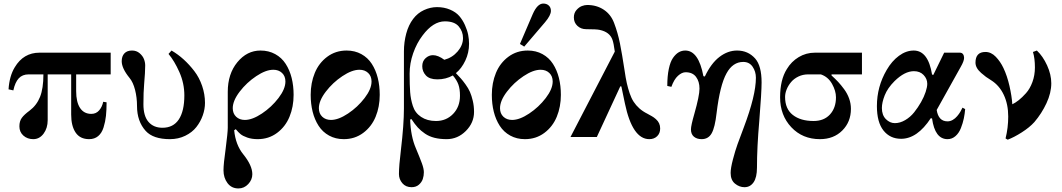

<svg xmlns="http://www.w3.org/2000/svg" viewBox="-20 -770 5970 1079"><path d="M28 -268Q33 -343 63 -392Q112 -474 202 -474H602V-352H408V-258Q408 -196 430 -163Q452 -130 493 -130Q520 -130 537 -149.5Q554 -169 560 -198L579 -195Q579 -152 575.5 -119Q572 -86 562 -54Q552 -22 531.5 -5Q511 12 481 12Q430 12 405 -25Q380 -62 380 -126V-352H248V-95Q248 -50 225 -19Q202 12 167 12Q134 12 111.5 -8Q89 -28 89 -60Q89 -89 102.5 -107.5Q116 -126 146 -148Q186 -178 205 -225.5Q224 -273 224 -352H141Q106 -352 85.5 -330Q65 -308 55 -262Z M664 -426Q664 -454 679 -470Q694 -486 722 -486Q747 -486 764.5 -471Q782 -456 789 -438Q796 -420 796 -402Q796 -365 790 -297Q786 -253 786 -184Q786 -118 814.5 -85Q843 -52 893 -52Q954 -52 985 -99Q1016 -146 1016 -234Q1016 -302 988 -365Q960 -428 927 -467L944 -486Q980 -465 1012 -436Q1044 -407 1072 -370.5Q1100 -334 1116 -287Q1132 -240 1132 -192Q1132 -157 1119.5 -121.5Q1107 -86 1083.5 -56Q1060 -26 1021 -7Q982 12 935 12Q841 12 799 -34Q750 -88 750 -174Q750 -222 739 -265Q728 -308 708 -332Q664 -386 664 -426Z M1288 -162Q1288 -132 1307 -114Q1326 -96 1356 -96Q1398 -96 1452 -132Q1506 -168 1545 -219Q1584 -270 1584 -312Q1584 -342 1565 -360Q1546 -378 1516 -378Q1474 -378 1420 -342Q1366 -306 1327 -255Q1288 -204 1288 -162ZM1236 187Q1236 151 1248 67Q1260 -26 1260 -52V-254Q1260 -355 1314 -420.5Q1368 -486 1444 -486Q1490 -486 1526.5 -466Q1563 -446 1585.5 -411Q1608 -376 1619 -332Q1630 -288 1630 -237Q1630 -170 1607 -114Q1584 -58 1537 -23Q1490 12 1428 12Q1395 12 1369.5 3Q1344 -6 1331.5 -16.5Q1319 -27 1305 -44L1296 -38Q1304 44 1347 97Q1398 160 1398 209Q1398 240 1375 264.5Q1352 289 1320 289Q1281 289 1258.5 259Q1236 229 1236 187Z M1772 -162Q1772 -132 1791 -114Q1810 -96 1840 -96Q1882 -96 1936 -132Q1990 -168 2029 -219Q2068 -270 2068 -312Q2068 -342 2049 -360Q2030 -378 2000 -378Q1958 -378 1904 -342Q1850 -306 1811 -255Q1772 -204 1772 -162ZM1726 -237Q1726 -304 1749 -360Q1772 -416 1819 -451Q1866 -486 1928 -486Q1974 -486 2010.5 -466Q2047 -446 2069.5 -411Q2092 -376 2103 -332Q2114 -288 2114 -237Q2114 -170 2091 -114Q2068 -58 2021 -23Q1974 12 1912 12Q1866 12 1829.5 -8Q1793 -28 1770.5 -63Q1748 -98 1737 -142Q1726 -186 1726 -237Z M2282 -356Q2282 -292 2285 -252Q2288 -212 2300 -175Q2312 -136 2346.5 -113Q2381 -90 2430 -90Q2488 -90 2526.5 -130Q2565 -170 2565 -232Q2565 -270 2556 -295Q2547 -320 2525 -346Q2486 -324 2438 -324Q2394 -324 2373.5 -346Q2353 -368 2353 -398Q2353 -426 2371.5 -443Q2390 -460 2413 -460Q2442 -460 2477 -434Q2522 -446 2552 -481Q2582 -516 2582 -556Q2582 -593 2558 -621.5Q2534 -650 2480 -650Q2414 -650 2355 -571Q2322 -528 2302 -471Q2282 -414 2282 -356ZM2222 208Q2222 162 2233 73Q2250 -70 2250 -161V-481Q2250 -533 2263 -581.5Q2276 -630 2302 -664Q2327 -697 2363 -713.5Q2399 -730 2436 -730Q2476 -730 2509 -716Q2542 -702 2561 -680Q2580 -658 2593 -629Q2606 -600 2611 -574.5Q2616 -549 2616 -524Q2616 -474 2595 -429.5Q2574 -385 2542 -359Q2560 -340 2570 -329Q2580 -318 2596 -296Q2612 -274 2621 -253.5Q2630 -233 2637 -203.5Q2644 -174 2644 -141Q2644 -80 2598 -34Q2552 12 2490 12Q2452 12 2422 4.5Q2392 -3 2368.5 -19Q2345 -35 2328 -53.5Q2311 -72 2292 -101L2285 -98Q2288 -4 2317 63Q2340 118 2351 148Q2362 178 2362 198Q2362 218 2356 236Q2350 254 2334 268Q2318 282 2293 282Q2260 282 2241 259.5Q2222 237 2222 208Z M2790 -162Q2790 -132 2809 -114Q2828 -96 2858 -96Q2900 -96 2954 -132Q3008 -168 3047 -219Q3086 -270 3086 -312Q3086 -342 3067 -360Q3048 -378 3018 -378Q2976 -378 2922 -342Q2868 -306 2829 -255Q2790 -204 2790 -162ZM2744 -237Q2744 -304 2767 -360Q2790 -416 2837 -451Q2884 -486 2946 -486Q2992 -486 3028.5 -466Q3065 -446 3087.5 -411Q3110 -376 3121 -332Q3132 -288 3132 -237Q3132 -170 3109 -114Q3086 -58 3039 -23Q2992 12 2930 12Q2884 12 2847.5 -8Q2811 -28 2788.5 -63Q2766 -98 2755 -142Q2744 -186 2744 -237ZM2902 -523 2974 -691Q3000 -750 3033 -750Q3052 -750 3064 -739Q3076 -728 3076 -709Q3076 -684 3043 -645L2926 -508Z M3186 0 3435 -480Q3429 -526 3422 -546Q3407 -590 3350 -602Q3333 -606 3274 -606Q3245 -606 3225 -624.5Q3205 -643 3205 -672Q3205 -697 3219.5 -713.5Q3234 -730 3250 -736Q3266 -742 3280 -742Q3333 -742 3373 -715.5Q3413 -689 3431 -641Q3452 -586 3464 -526Q3476 -466 3490 -374Q3496 -332 3502.5 -303Q3509 -274 3518.5 -246Q3528 -218 3541 -198Q3554 -178 3573 -161Q3592 -144 3618 -131Q3634 -122 3644 -116.5Q3654 -111 3666 -100.5Q3678 -90 3684 -77Q3690 -64 3690 -48Q3690 -21 3673 -4.5Q3656 12 3629 12Q3534 12 3492 -188L3472 -284L3466 -285L3334 0Z M3730 -287Q3730 -342 3738.5 -382.5Q3747 -423 3762 -444.5Q3777 -466 3794 -476Q3811 -486 3831 -486Q3906 -486 3933 -342L3941 -340Q3976 -414 4023 -450Q4070 -486 4122 -486Q4184 -486 4224 -441Q4260 -400 4260 -307Q4260 -252 4247 -90Q4234 58 4234 172Q4234 227 4215 254.5Q4196 282 4164 282Q4135 282 4110.5 262Q4086 242 4086 202Q4086 175 4099 125.5Q4112 76 4125 40Q4138 4 4160 -54Q4228 -234 4228 -333Q4228 -368 4209.5 -395Q4191 -422 4157 -422Q4098 -422 4063 -358Q4026 -292 4007 -134Q3998 -54 3979.5 -21Q3961 12 3923 12Q3896 12 3879.5 -2Q3863 -16 3863 -43Q3863 -64 3882 -130Q3911 -232 3911 -272Q3911 -312 3891.5 -338Q3872 -364 3833 -364Q3812 -364 3790 -344Q3768 -324 3753 -282Z M4364 -223Q4364 -322 4402 -382Q4427 -424 4468.5 -449Q4510 -474 4560 -474H4824V-352H4653V-346Q4674 -327 4690 -310Q4706 -293 4724 -268.5Q4742 -244 4752 -216Q4762 -188 4762 -158Q4762 -85 4713.5 -36.5Q4665 12 4588 12Q4490 12 4427 -55Q4364 -122 4364 -223ZM4392 -225Q4392 -158 4435.5 -124Q4479 -90 4552 -90Q4611 -90 4644.5 -127Q4678 -164 4678 -223Q4678 -259 4656 -298.5Q4634 -338 4593 -352H4522Q4492 -352 4467 -340Q4442 -328 4426 -309Q4410 -290 4401 -268Q4392 -246 4392 -225Z M4908 -174Q4908 -283 4963 -377Q4992 -427 5032 -456.5Q5072 -486 5115 -486Q5196 -486 5218 -351L5225 -349L5286 -474H5374Q5386 -474 5392 -465.5Q5398 -457 5398 -445Q5398 -427 5379 -394L5244 -152Q5254 -88 5305 -88Q5320 -88 5334 -96Q5348 -104 5359 -117Q5370 -130 5377 -142Q5384 -154 5389 -165L5404 -157Q5402 -131 5396.5 -104.5Q5391 -78 5380 -50Q5369 -22 5349.5 -5Q5330 12 5305 12Q5234 12 5218 -104L5211 -106Q5135 10 5044 10Q4982 10 4945 -36.5Q4908 -83 4908 -174ZM4936 -163Q4936 -123 4958.5 -100.5Q4981 -78 5009 -78Q5038 -78 5067 -95Q5096 -112 5117.5 -139Q5139 -166 5156 -196Q5173 -226 5182 -253.5Q5191 -281 5191 -299Q5191 -327 5170.5 -348.5Q5150 -370 5116 -370Q5064 -370 5007 -314Q4968 -275 4952 -234.5Q4936 -194 4936 -163Z M5462 -418Q5462 -478 5518 -478Q5550 -478 5576 -451Q5602 -424 5619 -388Q5640 -344 5653 -287Q5666 -230 5669 -184Q5686 -192 5705 -207Q5724 -222 5746 -246.5Q5768 -271 5782 -309Q5796 -347 5796 -391Q5796 -442 5785 -478L5807 -486Q5841 -454 5864.5 -402.5Q5888 -351 5888 -302Q5888 -248 5861 -190Q5834 -132 5793 -84Q5766 -54 5722 -26Q5678 2 5643 15L5631 8Q5646 -52 5646 -115Q5646 -184 5621 -237Q5596 -290 5550 -319Q5532 -330 5521 -338Q5510 -346 5494 -360Q5478 -374 5470 -388.5Q5462 -403 5462 -418Z"/></svg>

Font: Old Standard TT
Style: Bold
Weight: 700
Designer: Alexey Kryukov <alexios@thessalonica.org.ru>
Version: Version 2.2